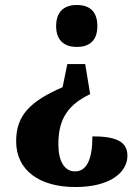

<svg xmlns="http://www.w3.org/2000/svg" viewBox="-20 -561 563 773"><path d="M289 -541C245 -541 206 -520 206 -456C206 -393 245 -372 289 -372C335 -372 372 -393 372 -456C372 -520 335 -541 289 -541ZM323 -303H251L232 -210C104 -154 45 -99 45 8C45 124 138 192 283 192C428 192 493 130 493 66C493 6 442 -12 352 -12C352 81 329 129 282 129C239 129 215 87 215 21C215 -62 237 -132 343 -182Z"/></svg>

Font: Noto Serif Bengali SemiCondensed ExtraBold
Style: Regular
Weight: 800
Width: 4
Designer: Juan Bruce, Universal Thirst, Indian Type Foundry and the Monotype Design Team.
Foundry: Monotype Imaging Inc.
Version: Version 2.003